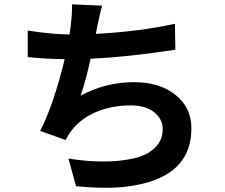

<svg xmlns="http://www.w3.org/2000/svg" viewBox="-20 -820 1040 889"><path d="M790 -710 792 -589.8Q576.2 -556.6 399.4 -547.9Q380.9 -460.9 353.5 -377Q467.8 -439.5 599.6 -439.5Q719.7 -439.5 793 -380.4Q866.2 -321.3 866.2 -226.6Q866.2 -64.5 723.6 2Q581.1 68.4 332 42L296.9 -85.9Q380.9 -72.3 457 -72.3Q533.2 -72.3 596.2 -85.9Q659.2 -99.6 696.3 -134.8Q733.4 -169.9 733.4 -222.7Q733.4 -268.6 693.8 -300.3Q654.3 -332 585 -332Q498 -332 425.8 -301.8Q353.5 -271.5 310.5 -214.8Q303.7 -207 283.2 -171.9L166 -213.9Q228.5 -335 279.3 -545.9Q194.3 -546.9 108.4 -555.7V-678.7Q210.9 -662.1 301.8 -660.2Q302.7 -665 304.7 -679.2Q306.6 -693.4 307.6 -700.2Q314.5 -761.7 313.5 -799.8L453.1 -793.9Q444.3 -766.6 429.7 -693.4L423.8 -663.1Q625 -673.8 790 -710Z"/></svg>

Font: Gen Shin Gothic Bold
Style: Bold
Weight: 700
Designer: [Source Han Sans]
Ryoko NISHIZUKA  (kana & ideographs); Paul D. Hunt (Latin, Greek & Cyrillic); Wenlong ZHANG  (bopomofo
Version: Version 1.002.20150607